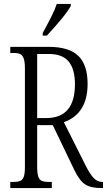

<svg xmlns="http://www.w3.org/2000/svg" viewBox="-20 -951 541 971"><path d="M32 -31H48Q71 -31 83 -36.5Q95 -42 100.5 -58Q106 -74 106 -108V-605Q106 -638 100 -655Q94 -672 82 -677.5Q70 -683 48 -683H32V-714H227Q329 -714 376 -668.5Q423 -623 423 -527Q423 -376 303 -333L413 -114Q435 -70 454 -50.5Q473 -31 497 -31H501V0H492Q439 0 410.5 -18.5Q382 -37 356 -91L247 -318H168V-108Q168 -74 173.5 -58Q179 -42 191 -36.5Q203 -31 226 -31H242V0H32ZM214 -354Q359 -354 359 -525Q359 -601 327.5 -639.5Q296 -678 227 -678H168V-354ZM196 -784 211 -812Q228 -843 243.5 -874.5Q259 -906 267 -931H338V-921Q325 -896 288.5 -852Q252 -808 217 -771H196Z"/></svg>

Font: Noto Serif CondLight
Style: Regular
Weight: 300
Width: 3
Designer: Monotype Design Team
Foundry: Monotype Imaging Inc.
Version: Version 1.001